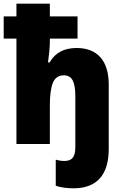

<svg xmlns="http://www.w3.org/2000/svg" viewBox="-23 -780 668 1040"><path d="M375 240Q350 240 323.5 236.5Q297 233 279 226V85Q289 88 301.5 90Q314 92 325 92Q357 92 371 74.5Q385 57 385 19V-261Q385 -318 370.5 -345Q356 -372 323 -372Q280 -372 263.5 -331.5Q247 -291 247 -210V0H66V-571H-3V-691H66V-760H247V-691H397V-571H247V-553Q247 -531 244 -500Q241 -469 237 -442H246Q290 -520 392 -520Q476 -520 521 -469.5Q566 -419 566 -321V26Q566 133 517.5 186.5Q469 240 375 240Z"/></svg>

Font: Noto Sans SemiCondensed Black
Style: Regular
Weight: 900
Width: 4
Designer: Monotype Design Team
Foundry: Monotype Imaging Inc.
Version: Version 2.013; ttfautohint (v1.8.4.7-5d5b)